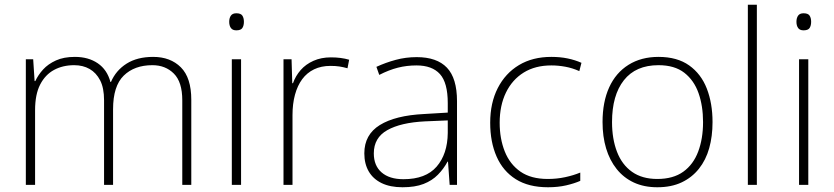

<svg xmlns="http://www.w3.org/2000/svg" viewBox="-20 -780 3519 810"><path d="M626 -540Q699 -540 743 -496Q787 -452 787 -359V0H749V-357Q749 -434 713.5 -469.5Q678 -505 623 -505Q547 -505 502 -461Q457 -417 457 -319V0H419V-357Q419 -409 402.5 -441Q386 -473 358 -489Q330 -505 293 -505Q245 -505 208 -485Q171 -465 149.5 -423.5Q128 -382 128 -315V0H89V-530H120L126 -438H129Q141 -464 162 -487Q183 -510 216 -525Q249 -540 296 -540Q353 -540 392.5 -513Q432 -486 446 -434H448Q469 -483 514 -511.5Q559 -540 626 -540Z M997 -530V0H958V-530ZM977 -724Q996 -724 1002.5 -714Q1009 -704 1009 -688Q1009 -672 1002.5 -662Q996 -652 977 -652Q961 -652 954 -662Q947 -672 947 -688Q947 -704 954 -714Q961 -724 977 -724Z M1376 -538Q1398 -538 1417 -535.5Q1436 -533 1453 -528L1446 -492Q1428 -497 1412 -499.5Q1396 -502 1374 -502Q1335 -502 1305 -487.5Q1275 -473 1255 -446Q1235 -419 1224.5 -380.5Q1214 -342 1214 -295V0H1176V-530H1210L1213 -429H1216Q1227 -460 1248.5 -484.5Q1270 -509 1302.5 -523.5Q1335 -538 1376 -538Z M1738 -539Q1823 -539 1865.5 -494.5Q1908 -450 1908 -353V0H1877L1870 -98H1868Q1852 -68 1827.5 -43Q1803 -18 1767 -4Q1731 10 1678 10Q1626 10 1590 -7.5Q1554 -25 1535.5 -57Q1517 -89 1517 -133Q1517 -212 1582.5 -252.5Q1648 -293 1769 -299L1869 -305V-345Q1869 -431 1836 -467.5Q1803 -504 1737 -504Q1696 -504 1658.5 -494.5Q1621 -485 1580 -464L1568 -498Q1607 -516 1649.5 -527.5Q1692 -539 1738 -539ZM1773 -268Q1671 -263 1614 -231Q1557 -199 1557 -133Q1557 -81 1590 -52.5Q1623 -24 1682 -24Q1776 -24 1822 -77Q1868 -130 1869 -219V-272Z M2292 10Q2210 10 2156 -24Q2102 -58 2075 -119.5Q2048 -181 2048 -262Q2048 -346 2080 -408.5Q2112 -471 2169.5 -505.5Q2227 -540 2306 -540Q2343 -540 2374.5 -533.5Q2406 -527 2433 -515L2424 -480Q2395 -493 2365 -498.5Q2335 -504 2306 -504Q2238 -504 2189.5 -474Q2141 -444 2114.5 -389.5Q2088 -335 2088 -262Q2088 -195 2109.5 -141Q2131 -87 2175.5 -56Q2220 -25 2291 -25Q2329 -25 2364 -32.5Q2399 -40 2428 -52V-17Q2403 -6 2368.5 2Q2334 10 2292 10Z M2986 -265Q2986 -205 2972 -155Q2958 -105 2928.5 -68Q2899 -31 2855.5 -10.5Q2812 10 2753 10Q2697 10 2654 -10Q2611 -30 2581.5 -67Q2552 -104 2537 -154Q2522 -204 2522 -265Q2522 -350 2550 -411.5Q2578 -473 2631.5 -506.5Q2685 -540 2758 -540Q2837 -540 2887.5 -504Q2938 -468 2962 -406Q2986 -344 2986 -265ZM2562 -265Q2562 -194 2583 -139.5Q2604 -85 2646.5 -55Q2689 -25 2753 -25Q2820 -25 2862.5 -55.5Q2905 -86 2925.5 -140.5Q2946 -195 2946 -265Q2946 -333 2927 -387Q2908 -441 2867 -473Q2826 -505 2758 -505Q2662 -505 2612 -441.5Q2562 -378 2562 -265Z M3173 0H3135V-760H3173Z M3390 -530V0H3351V-530ZM3370 -724Q3389 -724 3395.5 -714Q3402 -704 3402 -688Q3402 -672 3395.5 -662Q3389 -652 3370 -652Q3354 -652 3347 -662Q3340 -672 3340 -688Q3340 -704 3347 -714Q3354 -724 3370 -724Z"/></svg>

Font: Noto Sans Armenian ExtraLight
Style: Regular
Weight: 250
Designer: Monotype Design Team
Foundry: Monotype Imaging Inc.
Version: Version 2.007